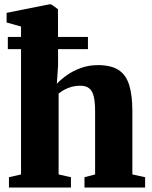

<svg xmlns="http://www.w3.org/2000/svg" viewBox="-20 -838 678 858"><path d="M74 -58.5V-719.5L9.5 -737.5V-780.5L199.5 -818.5H209L239 -797L239.5 -545L234 -463.5Q251.5 -482.5 278.5 -501.8Q305.5 -521 340.8 -534Q376 -547 418 -547Q475.5 -547 509 -525.8Q542.5 -504.5 557 -459.2Q571.5 -414 571.5 -341V-58.5L628.5 -46V0H357.5V-46L405 -58.5V-340.5Q405 -380.5 399.2 -405.8Q393.5 -431 379 -443Q364.5 -455 338 -455Q318.5 -455 300.2 -450Q282 -445 267.2 -436.8Q252.5 -428.5 242 -420V-58.5L297 -46V0H20V-46ZM15 -673H373V-618.5H15Z"/></svg>

Font: Merriweather 72pt Black
Style: Regular
Weight: 900
Version: Version 2.100